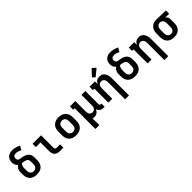

<svg xmlns="http://www.w3.org/2000/svg" viewBox="324 -2366 4151 4151"><g transform="rotate(-45 2400.0 -290.5)"><path d="M300 8Q271 8 241.5 3Q212 -2 185.5 -15Q159 -28 137.5 -49Q116 -70 103 -96Q90 -122 84.5 -151.5Q79 -181 79 -210V-279Q79 -301 83 -323Q87 -345 97 -365Q107 -385 122.5 -401Q138 -417 156 -429Q141 -440 129 -455.5Q117 -471 109.5 -488.5Q102 -506 98.5 -525Q95 -544 95 -563Q95 -588 101 -612.5Q107 -637 119 -658.5Q131 -680 149.5 -697Q168 -714 190.5 -724.5Q213 -735 237.5 -739Q262 -743 287 -743Q337 -743 386.5 -729.5Q436 -716 481 -694L429 -603Q398 -620 364 -631Q330 -642 295 -642Q279 -642 263.5 -638Q248 -634 236 -623Q224 -612 219 -596.5Q214 -581 214 -565Q214 -545 223 -526.5Q232 -508 250 -500Q268 -492 288 -490Q308 -488 327.5 -484.5Q347 -481 366.5 -476Q386 -471 404.5 -464Q423 -457 440 -447Q457 -437 471.5 -423.5Q486 -410 496.5 -393Q507 -376 512.5 -357Q518 -338 519.5 -318.5Q521 -299 521 -279V-210Q521 -181 515.5 -151.5Q510 -122 497 -96Q484 -70 462.5 -49Q441 -28 414.5 -15Q388 -2 358.5 3Q329 8 300 8ZM300 -93Q322 -93 343 -101.5Q364 -110 378 -127Q392 -144 397 -166Q402 -188 402 -210V-279Q402 -298 398.5 -316.5Q395 -335 383 -350Q371 -365 353.5 -373Q336 -381 317.5 -385Q299 -389 280 -391.5Q261 -394 243 -397Q230 -388 221 -373.5Q212 -359 207 -343.5Q202 -328 200 -311.5Q198 -295 198 -279V-210Q198 -188 203 -166Q208 -144 222 -127Q236 -110 257 -101.5Q278 -93 300 -93Z M1004 0Q982 0 961 -3.5Q940 -7 920.5 -15.5Q901 -24 885 -38.5Q869 -53 859 -72Q849 -91 845 -112Q841 -133 841 -155V-429H699V-530H959V-155Q959 -145 961 -135Q963 -125 969 -117Q975 -109 984.5 -105Q994 -101 1004 -101H1111V0Z M1500 8Q1471 8 1441.5 3Q1412 -2 1385.5 -15Q1359 -28 1337.5 -49Q1316 -70 1303 -96Q1290 -122 1284.5 -151.5Q1279 -181 1279 -210V-320Q1279 -349 1284.5 -378.5Q1290 -408 1303.5 -434Q1317 -460 1338 -481Q1359 -502 1385.5 -515Q1412 -528 1441.5 -534.5Q1471 -541 1500 -541Q1529 -541 1558.5 -534.5Q1588 -528 1614.5 -515Q1641 -502 1662 -481Q1683 -460 1696.5 -434Q1710 -408 1715.5 -378.5Q1721 -349 1721 -320V-210Q1721 -181 1715.5 -151.5Q1710 -122 1697 -96Q1684 -70 1662.5 -49Q1641 -28 1614.5 -15Q1588 -2 1558.5 3Q1529 8 1500 8ZM1500 -93Q1522 -93 1543 -101.5Q1564 -110 1578 -127Q1592 -144 1597 -166Q1602 -188 1602 -210V-320Q1602 -342 1597 -364Q1592 -386 1578 -403.5Q1564 -421 1542.5 -429Q1521 -437 1499 -437Q1477 -437 1456 -428.5Q1435 -420 1421.5 -402.5Q1408 -385 1403 -363.5Q1398 -342 1398 -320V-210Q1398 -188 1403 -166Q1408 -144 1422 -127Q1436 -110 1457 -101.5Q1478 -93 1500 -93Z M1887 205V-429H1841V-530H2006V-210Q2006 -189 2010.5 -167.5Q2015 -146 2027 -128.5Q2039 -111 2059 -102Q2079 -93 2100 -93Q2121 -93 2141 -102Q2161 -111 2173 -128.5Q2185 -146 2189.5 -167.5Q2194 -189 2194 -210V-530H2313V-128Q2313 -121 2315 -114Q2317 -107 2322 -102Q2327 -97 2334 -95Q2341 -93 2348 -93H2367V8H2348Q2324 8 2299.5 3Q2275 -2 2253.5 -14.5Q2232 -27 2217 -47.5Q2202 -68 2197 -92Q2188 -70 2174 -51Q2160 -32 2141 -18Q2122 -4 2098.5 2Q2075 8 2052 8Q2039 8 2026 6.5Q2013 5 2000 1Q2003 26 2004.5 51.5Q2006 77 2006 102V205Z M2794 205V-320Q2794 -341 2789.5 -362.5Q2785 -384 2773 -401.5Q2761 -419 2741 -428Q2721 -437 2700 -437Q2679 -437 2659 -428Q2639 -419 2627 -401.5Q2615 -384 2610.5 -362.5Q2606 -341 2606 -320V0H2487V-429H2441V-530H2606V-445Q2615 -465 2629 -483.5Q2643 -502 2662 -514.5Q2681 -527 2703.5 -532.5Q2726 -538 2748 -538Q2774 -538 2799 -530.5Q2824 -523 2844 -507Q2864 -491 2877.5 -468.5Q2891 -446 2899 -421.5Q2907 -397 2910 -371.5Q2913 -346 2913 -320V205ZM2681 -583 2621 -637 2760 -786 2840 -714Z M3300 8Q3271 8 3241.5 3Q3212 -2 3185.5 -15Q3159 -28 3137.5 -49Q3116 -70 3103 -96Q3090 -122 3084.5 -151.5Q3079 -181 3079 -210V-279Q3079 -301 3083 -323Q3087 -345 3097 -365Q3107 -385 3122.5 -401Q3138 -417 3156 -429Q3141 -440 3129 -455.5Q3117 -471 3109.5 -488.5Q3102 -506 3098.5 -525Q3095 -544 3095 -563Q3095 -588 3101 -612.5Q3107 -637 3119 -658.5Q3131 -680 3149.5 -697Q3168 -714 3190.5 -724.5Q3213 -735 3237.5 -739Q3262 -743 3287 -743Q3337 -743 3386.5 -729.5Q3436 -716 3481 -694L3429 -603Q3398 -620 3364 -631Q3330 -642 3295 -642Q3279 -642 3263.5 -638Q3248 -634 3236 -623Q3224 -612 3219 -596.5Q3214 -581 3214 -565Q3214 -545 3223 -526.5Q3232 -508 3250 -500Q3268 -492 3288 -490Q3308 -488 3327.5 -484.5Q3347 -481 3366.5 -476Q3386 -471 3404.5 -464Q3423 -457 3440 -447Q3457 -437 3471.5 -423.5Q3486 -410 3496.5 -393Q3507 -376 3512.5 -357Q3518 -338 3519.5 -318.5Q3521 -299 3521 -279V-210Q3521 -181 3515.5 -151.5Q3510 -122 3497 -96Q3484 -70 3462.5 -49Q3441 -28 3414.5 -15Q3388 -2 3358.5 3Q3329 8 3300 8ZM3300 -93Q3322 -93 3343 -101.5Q3364 -110 3378 -127Q3392 -144 3397 -166Q3402 -188 3402 -210V-279Q3402 -298 3398.5 -316.5Q3395 -335 3383 -350Q3371 -365 3353.5 -373Q3336 -381 3317.5 -385Q3299 -389 3280 -391.5Q3261 -394 3243 -397Q3230 -388 3221 -373.5Q3212 -359 3207 -343.5Q3202 -328 3200 -311.5Q3198 -295 3198 -279V-210Q3198 -188 3203 -166Q3208 -144 3222 -127Q3236 -110 3257 -101.5Q3278 -93 3300 -93Z M3994 205V-320Q3994 -341 3989.5 -362.5Q3985 -384 3973 -401.5Q3961 -419 3941 -428Q3921 -437 3900 -437Q3879 -437 3859 -428Q3839 -419 3827 -401.5Q3815 -384 3810.5 -362.5Q3806 -341 3806 -320V0H3687V-429H3641V-530H3806V-445Q3815 -465 3829 -483.5Q3843 -502 3862 -514.5Q3881 -527 3903.5 -532.5Q3926 -538 3948 -538Q3974 -538 3999 -530.5Q4024 -523 4044 -507Q4064 -491 4077.5 -468.5Q4091 -446 4099 -421.5Q4107 -397 4110 -371.5Q4113 -346 4113 -320V205Z M4499 8Q4470 8 4440.5 3Q4411 -2 4385 -15Q4359 -28 4337.5 -49Q4316 -70 4303 -96Q4290 -122 4284.5 -151.5Q4279 -181 4279 -210V-320Q4279 -348 4284 -376Q4289 -404 4301 -429.5Q4313 -455 4332.5 -476Q4352 -497 4376.5 -510.5Q4401 -524 4428.5 -531Q4456 -538 4484 -538Q4488 -538 4492 -538Q4496 -538 4500 -538L4776 -530V-429L4659 -433Q4672 -423 4682.5 -410.5Q4693 -398 4700 -383Q4707 -368 4710 -352Q4713 -336 4713 -320V-210Q4713 -181 4708 -152.5Q4703 -124 4690.5 -97.5Q4678 -71 4657.5 -50Q4637 -29 4611.5 -15.5Q4586 -2 4557 3Q4528 8 4499 8ZM4499 -93Q4520 -93 4540.5 -102Q4561 -111 4573 -128.5Q4585 -146 4589.5 -167.5Q4594 -189 4594 -210V-320Q4594 -340 4590 -360.5Q4586 -381 4575 -398Q4564 -415 4546 -425.5Q4528 -436 4507 -437H4500Q4498 -437 4496.5 -437Q4495 -437 4493 -437Q4472 -437 4452.5 -427.5Q4433 -418 4420 -400.5Q4407 -383 4402.5 -362Q4398 -341 4398 -320V-210Q4398 -188 4403 -166.5Q4408 -145 4421.5 -127.5Q4435 -110 4456 -101.5Q4477 -93 4499 -93Z"/></g></svg>

Font: Iosevka Slab Extended
Style: Bold
Weight: 700
Width: 7
Monospace: yes
Designer: Belleve Invis
Foundry: Belleve Invis
Version: Version 11.1.0; ttfautohint (v1.8.3)